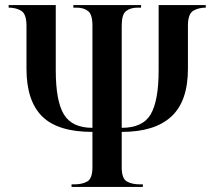

<svg xmlns="http://www.w3.org/2000/svg" viewBox="-20 -734 842 754"><path d="M261 0V-10H272Q303 -10 323 -21.5Q343 -33 343 -77V-216Q207 -216 145.5 -277Q84 -338 84 -464V-632Q84 -679 63.5 -691.5Q43 -704 14 -704V-714H199V-458Q199 -337 231 -284.5Q263 -232 343 -232V-634Q343 -677 326 -690.5Q309 -704 281 -704H268V-714H534V-704H521Q492 -704 475 -690.5Q458 -677 458 -634V-232Q541 -232 572 -285.5Q603 -339 603 -458V-714H788V-704Q759 -704 738.5 -691.5Q718 -679 718 -632V-464Q718 -336 652.5 -276Q587 -216 458 -216V-77Q458 -33 478 -21.5Q498 -10 529 -10H541V0Z"/></svg>

Font: Noto Serif Display Condensed SemiBold
Style: Regular
Weight: 600
Width: 3
Designer: Monotype Design Team
Foundry: Monotype Imaging Inc.
Version: Version 2.009